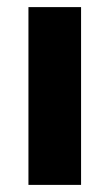

<svg xmlns="http://www.w3.org/2000/svg" viewBox="-20 -520 308 540"><path d="M60 -500H208V0H60Z"/></svg>

Font: Uncut Sans VF
Style: Regular
Weight: 400
Designer: Kasper Nordkvist
Foundry: Uncut Type
Version: Version 1.100;FEAKit 1.0